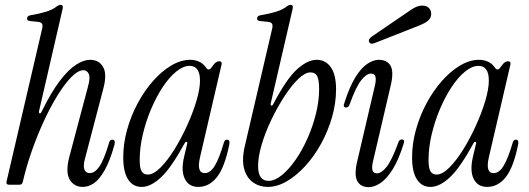

<svg xmlns="http://www.w3.org/2000/svg" viewBox="-20 -763 2183 793"><path d="M322 9Q286 9 268 -21Q250 -51 266 -114L343 -404Q354 -443 346.5 -458Q339 -473 325 -473Q303 -473 275.5 -445.5Q248 -418 218.5 -370.5Q189 -323 161.5 -263.5Q134 -204 111 -138.5Q88 -73 74 -11Q71 0 60 0H18Q4 0 7 -13L153 -640Q158 -658 153.5 -665Q149 -672 135 -673L105 -676Q90 -677 92 -689Q94 -698 106 -700Q142 -706 170 -714.5Q198 -723 215 -737Q223 -743 230 -743Q242 -743 239 -728L141 -303Q140 -296 144 -295Q148 -294 151 -300Q191 -382 227 -429Q263 -476 294.5 -496Q326 -516 352 -516Q389 -516 406 -486Q423 -456 406 -394L330 -104Q323 -76 329 -62Q335 -48 351 -48Q371 -48 390 -74.5Q409 -101 431 -175Q434 -186 444 -186Q452 -186 453.5 -180Q455 -174 453 -166Q434 -98 412 -59.5Q390 -21 367.5 -6Q345 9 322 9Z M565 9Q529 9 509 -22Q489 -53 489 -113Q489 -170 505 -227.5Q521 -285 549 -337Q577 -389 612.5 -429Q648 -469 687.5 -492.5Q727 -516 766 -516Q785 -516 802 -508.5Q819 -501 830 -485Q836 -476 842 -476Q848 -476 854 -485Q865 -501 872 -505.5Q879 -510 885 -510Q898 -510 895 -496L806 -113Q791 -48 826 -48Q849 -48 867.5 -79Q886 -110 905 -175Q908 -186 918 -186Q925 -186 927 -180Q929 -174 927 -166Q908 -72 876 -31.5Q844 9 799 9Q760 9 743.5 -24Q727 -57 740 -114L753 -169Q755 -176 750.5 -177Q746 -178 743 -172Q688 -71 645.5 -31Q603 9 565 9ZM590 -42Q614 -42 643 -71Q672 -100 700.5 -146Q729 -192 753 -245Q777 -298 791.5 -347Q806 -396 806 -430Q806 -491 763 -491Q737 -491 708 -467.5Q679 -444 652.5 -404Q626 -364 604.5 -313.5Q583 -263 570 -208.5Q557 -154 557 -102Q557 -67 565.5 -54.5Q574 -42 590 -42Z M1086 9Q1052 9 1025.5 -9.5Q999 -28 988.5 -65.5Q978 -103 991 -159L1103 -640Q1108 -658 1103.5 -665Q1099 -672 1085 -673L1055 -676Q1040 -677 1042 -689Q1044 -698 1056 -700Q1092 -706 1120 -714.5Q1148 -723 1165 -737Q1173 -743 1180 -743Q1192 -743 1189 -728L1098 -335Q1097 -328 1101 -327Q1105 -326 1108 -332Q1163 -437 1206.5 -476.5Q1250 -516 1288 -516Q1325 -516 1346.5 -485Q1368 -454 1368 -394Q1368 -337 1351.5 -279.5Q1335 -222 1306.5 -170Q1278 -118 1241.5 -78Q1205 -38 1165 -14.5Q1125 9 1086 9ZM1089 -16Q1115 -16 1144 -39.5Q1173 -63 1200.5 -102.5Q1228 -142 1250 -191.5Q1272 -241 1285 -293.5Q1298 -346 1298 -395Q1298 -433 1290 -448.5Q1282 -464 1262 -464Q1240 -464 1212 -437Q1184 -410 1155 -365.5Q1126 -321 1101 -269Q1076 -217 1061 -166.5Q1046 -116 1046 -77Q1046 -16 1089 -16Z M1503 10Q1470 10 1456 -14.5Q1442 -39 1455 -95L1529 -412Q1534 -434 1530.5 -446.5Q1527 -459 1512 -459Q1494 -459 1472.5 -432.5Q1451 -406 1424 -332Q1420 -319 1410 -319Q1395 -319 1402 -337Q1424 -406 1448.5 -445Q1473 -484 1498 -500Q1523 -516 1544 -516Q1579 -516 1593 -491.5Q1607 -467 1594 -411L1520 -94Q1515 -72 1518.5 -59.5Q1522 -47 1537 -47Q1555 -47 1576.5 -73.5Q1598 -100 1625 -174Q1629 -187 1639 -187Q1654 -187 1647 -169Q1626 -101 1600.5 -61.5Q1575 -22 1550 -6Q1525 10 1503 10ZM1527 -585Q1509 -578 1504 -591Q1500 -601 1517 -613L1674 -720Q1702 -740 1722 -740Q1742 -740 1751.5 -730Q1761 -720 1761 -706Q1761 -691 1750.5 -680Q1740 -669 1710 -657Z M1758 9Q1722 9 1702 -22Q1682 -53 1682 -113Q1682 -170 1698 -227.5Q1714 -285 1742 -337Q1770 -389 1805.5 -429Q1841 -469 1880.5 -492.5Q1920 -516 1959 -516Q1978 -516 1995 -508.5Q2012 -501 2023 -485Q2029 -476 2035 -476Q2041 -476 2047 -485Q2058 -501 2065 -505.5Q2072 -510 2078 -510Q2091 -510 2088 -496L1999 -113Q1984 -48 2019 -48Q2042 -48 2060.5 -79Q2079 -110 2098 -175Q2101 -186 2111 -186Q2118 -186 2120 -180Q2122 -174 2120 -166Q2101 -72 2069 -31.5Q2037 9 1992 9Q1953 9 1936.5 -24Q1920 -57 1933 -114L1946 -169Q1948 -176 1943.5 -177Q1939 -178 1936 -172Q1881 -71 1838.5 -31Q1796 9 1758 9ZM1783 -42Q1807 -42 1836 -71Q1865 -100 1893.5 -146Q1922 -192 1946 -245Q1970 -298 1984.5 -347Q1999 -396 1999 -430Q1999 -491 1956 -491Q1930 -491 1901 -467.5Q1872 -444 1845.5 -404Q1819 -364 1797.5 -313.5Q1776 -263 1763 -208.5Q1750 -154 1750 -102Q1750 -67 1758.5 -54.5Q1767 -42 1783 -42Z"/></svg>

Font: Instrument Serif
Style: Italic
Weight: 400
Italic angle: -13°
Designer: Rodrigo Fuenzalida
Foundry: fragTYPE
Version: Version 1.000; ttfautohint (v1.8.4.7-5d5b);gftools[0.9.27]